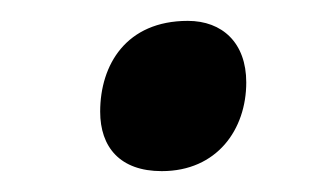

<svg xmlns="http://www.w3.org/2000/svg" viewBox="-20 -445 305 184"><path d="M135 -281C188 -281 216 -321 216 -366C216 -404 193 -425 160 -425C101 -425 76 -383 76 -338C76 -304 95 -281 135 -281Z"/></svg>

Font: Noto Sans Medium
Style: Italic
Weight: 500
Italic angle: -12°
Designer: Monotype Design Team
Foundry: Monotype Imaging Inc.
Version: Version 2.013